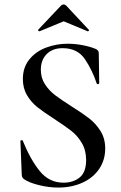

<svg xmlns="http://www.w3.org/2000/svg" viewBox="-20 -833 547 865"><path d="M302 -354Q353 -322 382.5 -299Q412 -276 433 -242.5Q454 -209 454 -164Q454 -113 427.5 -73Q401 -33 352.5 -10.5Q304 12 242 12Q200 12 155.5 1Q111 -10 88 -26Q79 -32 78 -45L72 -196V-197Q72 -201 77 -201.5Q82 -202 83 -198Q116 -116 158.5 -63Q201 -10 266 -10Q310 -10 339 -33.5Q368 -57 368 -112Q368 -156 348.5 -189Q329 -222 300.5 -244Q272 -266 223 -298Q175 -329 148 -350.5Q121 -372 102 -403.5Q83 -435 83 -477Q83 -529 112 -565Q141 -601 187.5 -618.5Q234 -636 285 -636Q318 -636 352 -629.5Q386 -623 410 -613Q425 -607 425 -594L427 -459Q427 -455 422.5 -454Q418 -453 416 -456Q396 -517 362.5 -566.5Q329 -616 262 -616Q217 -616 190.5 -589.5Q164 -563 164 -519Q164 -482 182.5 -453.5Q201 -425 228 -404.5Q255 -384 302 -354ZM267 -813Q273 -813 278 -808L380 -699Q381 -699 381 -697Q381 -695 378.5 -693Q376 -691 375 -692L267 -737L158 -692Q156 -691 153 -694.5Q150 -698 152 -699L255 -808Q260 -813 267 -813Z"/></svg>

Font: Cormorant Infant SemiBold
Style: Regular
Weight: 600
Designer: Christian Thalmann (Catharsis Fonts)
Foundry: Catharsis Fonts
Version: Version 4.000